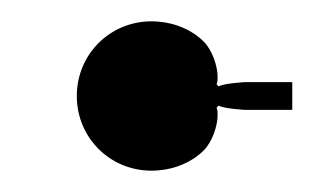

<svg xmlns="http://www.w3.org/2000/svg" viewBox="-20 -313 294 180"><path d="M254 -210V-236H210C210 -236 190 -235 185 -232L183 -234C184 -236 184 -238 184 -241C184 -251 179 -266 171 -274C159 -286 141 -293 122 -293C83 -293 52 -262 52 -223C52 -184 83 -153 122 -153C141 -153 159 -160 171 -172C179 -180 184 -195 184 -205C184 -208 184 -210 183 -212L185 -214C190 -211 210 -210 210 -210Z"/></svg>

Font: FoglihtenDeH02
Style: Regular
Weight: 500
Designer: gluk (gluksza@wp.pl|www.glukfonts.pl)
Version: Version 0.68